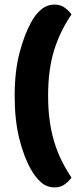

<svg xmlns="http://www.w3.org/2000/svg" viewBox="-20 -686 335 838"><path d="M219 132Q184 132 159 109.5Q134 87 116 55Q84 -1 64 -81.5Q44 -162 44 -268Q44 -374 65 -454.5Q86 -535 116 -589Q133 -621 158.5 -643.5Q184 -666 219 -666Q244 -666 262.5 -652.5Q281 -639 292 -623Q242 -550 216 -466Q190 -382 190 -268Q190 -211 196.5 -162Q203 -113 216 -69.5Q229 -26 248 13Q267 52 292 89Q281 105 262.5 118.5Q244 132 219 132Z"/></svg>

Font: Baloo 2
Style: Bold
Weight: 700
Designer: Sarang Kulkarni and Ek Type
Foundry: Ek Type
Version: Version 1.640;hotconv 1.0.111;makeotfexe 2.5.65597; ttfautoh